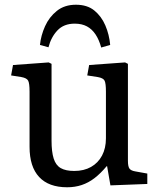

<svg xmlns="http://www.w3.org/2000/svg" viewBox="-20 -778 673 812"><path d="M264 14Q186 14 145.5 -29.5Q105 -73 105 -157V-390Q105 -426 99 -437Q93 -448 71 -452L27 -459L35 -503L186 -514L198 -508V-183Q198 -136 207 -107.5Q216 -79 237 -67Q258 -55 294 -55Q335 -55 365 -72Q395 -89 411.5 -120Q428 -151 428 -193V-390Q428 -425 422.5 -436.5Q417 -448 394 -452L349 -459L357 -503L509 -514L521 -508V-98Q521 -74 527.5 -65Q534 -56 553 -53L603 -44V0L447 6L433 -75H431Q405 -44 379.5 -24.5Q354 -5 325.5 4.5Q297 14 264 14ZM301 -758Q349 -758 379 -733.5Q409 -709 425.5 -670.5Q442 -632 446 -588L408 -577Q399 -610 384 -632.5Q369 -655 347.5 -666.5Q326 -678 296 -678Q250 -678 223 -649.5Q196 -621 185 -578L149 -588Q153 -628 170.5 -667Q188 -706 220.5 -732Q253 -758 301 -758Z"/></svg>

Font: Literata 18pt
Style: Regular
Weight: 400
Designer: Latin by Veronika Burian and Jose Scaglione. Greek by Irene Vlachou. Cyrillic by Vera Evstafieva.
Foundry: TypeTogether
Version: Version 3.103;gftools[0.9.29]